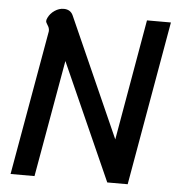

<svg xmlns="http://www.w3.org/2000/svg" viewBox="-52 -766 748 815"><g transform="rotate(5 322.5 -359.0)"><path d="M131 -612Q132 -615 132 -621Q132 -632 124.5 -643Q117 -654 117 -660Q117 -666 121 -674Q130 -693 148.5 -705.5Q167 -718 187 -718Q216 -718 227 -693L453 -185L543 -700H645L522 0H435L213 -498L125 0H23Z"/></g></svg>

Font: Niramit Medium
Style: Italic
Weight: 500
Italic angle: -10°
Designer: Katatrad Aksorn Co.,Ltd.
Foundry: Cadson Demak Co.,Ltd.
Version: Version 1.000; ttfautohint (v1.6)